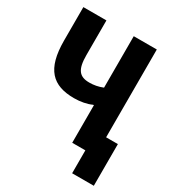

<svg xmlns="http://www.w3.org/2000/svg" viewBox="-199 -819 998 1089"><g transform="rotate(30 300.0 -274.0)"><path d="M441 150H583V-123H506V-698H355V-361C325 -349 297 -344 268 -344C203 -344 176 -375 176 -471V-698H25V-479C25 -292 96 -224 237 -224C279 -224 320 -232 350 -246H355V0H441Z"/></g></svg>

Font: IBM Plex Mono
Style: Bold
Weight: 700
Monospace: yes
Designer: Mike Abbink, Paul van der Laan, Pieter van Rosmalen
Foundry: Bold Monday
Version: Version 2.004